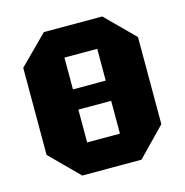

<svg xmlns="http://www.w3.org/2000/svg" viewBox="-88 -642 696 724"><g transform="rotate(-15 260.0 -280.0)"><path d="M36 -110V-450L146 -560H374L484 -450V-110L377 0H146ZM196 -447V-323H324V-447ZM196 -116H324V-244H196Z"/></g></svg>

Font: Tektur SemiCondensed
Style: Bold
Weight: 700
Width: 4
Designer: Adam Jagosz
Foundry: Adam Jagosz
Version: Version 1.005;gftools[0.9.30]